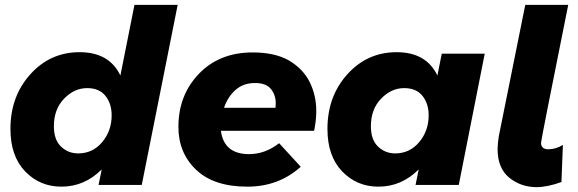

<svg xmlns="http://www.w3.org/2000/svg" viewBox="-20 -762 2383 791"><path d="M233 7Q144 7 83.5 -56Q23 -119 23 -231Q23 -365 105 -456Q187 -547 308 -547Q430 -547 476 -451L534 -742H712L564 0H386L399 -64Q328 7 233 7ZM302 -130Q362 -130 401 -176.5Q440 -223 440 -287Q440 -335 414.5 -367Q389 -399 339 -399Q286 -399 244 -355.5Q202 -312 202 -242Q202 -186 231.5 -158Q261 -130 302 -130Z M999 7Q861 7 788 -62.5Q715 -132 715 -239Q715 -370 799.5 -458Q884 -546 1021 -546Q1110.5 -546 1168.5 -514Q1228.5 -479 1255.8 -424Q1283 -369 1283 -305Q1283 -266 1274 -223H890Q903 -127 1006 -127Q1072 -127 1130 -172L1219 -75Q1128 7 999 7ZM1115 -318 1116 -336Q1116 -371 1096 -395.5Q1076 -420 1031 -420Q982 -420 950 -391.2Q918 -362.5 903 -318Z M1539 7Q1450 7 1389.5 -56Q1329 -119 1329 -231Q1329 -365 1411 -456Q1493 -547 1614 -547Q1736 -547 1782 -451L1800 -541H1977L1870 0H1692L1705 -64Q1634 7 1539 7ZM1608 -130Q1668 -130 1707 -176.5Q1746 -223 1746 -287Q1746 -335 1720.5 -367Q1695 -399 1645 -399Q1592 -399 1550 -355.5Q1508 -312 1508 -242Q1508 -186 1537.5 -158Q1567 -130 1608 -130Z M2191 9Q2126 9 2078 -30Q2030 -69 2030 -148Q2030 -169 2035 -201L2144 -742H2321Q2209 -185 2209 -174Q2209 -147 2239 -147Q2270 -147 2299 -165L2293 -12Q2234 9 2191 9Z"/></svg>

Font: Argentum Sans
Style: Bold Italic
Weight: 700
Italic angle: -11°
Designer: Julieta Ulanovsky (font), Cristiano Sobral (main changes and remaster)
Foundry: Julieta Ulanovsky (font), Cristiano Sobral (main changes and remaster)
Version: Version 2.007;June 15, 2022;FontCreator 14.0.0.2814 64-bit; 